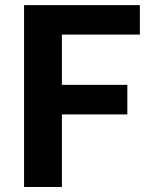

<svg xmlns="http://www.w3.org/2000/svg" viewBox="-20 -746 606 766"><path d="M227 -608V-407.5H488V-289.5H227V0H76V-725.5H538V-608Z"/></svg>

Font: LatoLatin Heavy
Style: Regular
Weight: 800
Designer: Lukasz Dziedzic with Adam Twardoch and Botio Nikoltchev
Foundry: tyPoland Lukasz Dziedzic
Version: Version 2.015; 2015-08-06; http://www.latofonts.com/